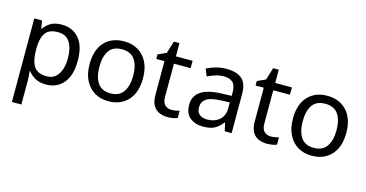

<svg xmlns="http://www.w3.org/2000/svg" viewBox="-88 -1070 3284 1722"><g transform="rotate(15 1554.0 -209.5)"><path d="M340 -546Q439 -546 499.5 -477Q560 -408 560 -269Q560 -132 499.5 -61Q439 10 339 10Q277 10 236.5 -13.5Q196 -37 173 -68H167Q169 -51 171 -25Q173 1 173 20V240H85V-536H157L169 -463H173Q197 -498 236 -522Q275 -546 340 -546ZM324 -472Q242 -472 208.5 -426Q175 -380 173 -286V-269Q173 -170 205.5 -116.5Q238 -63 326 -63Q375 -63 406.5 -90Q438 -117 453.5 -163.5Q469 -210 469 -270Q469 -362 433.5 -417Q398 -472 324 -472Z M1166 -269Q1166 -136 1098.5 -63Q1031 10 916 10Q845 10 789.5 -22.5Q734 -55 702 -117.5Q670 -180 670 -269Q670 -402 737 -474Q804 -546 919 -546Q992 -546 1047.5 -513.5Q1103 -481 1134.5 -419.5Q1166 -358 1166 -269ZM761 -269Q761 -174 798.5 -118.5Q836 -63 918 -63Q999 -63 1037 -118.5Q1075 -174 1075 -269Q1075 -364 1037 -418Q999 -472 917 -472Q835 -472 798 -418Q761 -364 761 -269Z M1484 -62Q1504 -62 1525 -65.5Q1546 -69 1559 -73V-6Q1545 1 1519 5.5Q1493 10 1469 10Q1427 10 1391.5 -4.5Q1356 -19 1334 -55Q1312 -91 1312 -156V-468H1236V-510L1313 -545L1348 -659H1400V-536H1555V-468H1400V-158Q1400 -109 1423.5 -85.5Q1447 -62 1484 -62Z M1869 -545Q1967 -545 2014 -502Q2061 -459 2061 -365V0H1997L1980 -76H1976Q1941 -32 1902.5 -11Q1864 10 1796 10Q1723 10 1675 -28.5Q1627 -67 1627 -149Q1627 -229 1690 -272.5Q1753 -316 1884 -320L1975 -323V-355Q1975 -422 1946 -448Q1917 -474 1864 -474Q1822 -474 1784 -461.5Q1746 -449 1713 -433L1686 -499Q1721 -518 1769 -531.5Q1817 -545 1869 -545ZM1895 -259Q1795 -255 1756.5 -227Q1718 -199 1718 -148Q1718 -103 1745.5 -82Q1773 -61 1816 -61Q1884 -61 1929 -98.5Q1974 -136 1974 -214V-262Z M2406 -62Q2426 -62 2447 -65.5Q2468 -69 2481 -73V-6Q2467 1 2441 5.5Q2415 10 2391 10Q2349 10 2313.5 -4.5Q2278 -19 2256 -55Q2234 -91 2234 -156V-468H2158V-510L2235 -545L2270 -659H2322V-536H2477V-468H2322V-158Q2322 -109 2345.5 -85.5Q2369 -62 2406 -62Z M3054 -269Q3054 -136 2986.5 -63Q2919 10 2804 10Q2733 10 2677.5 -22.5Q2622 -55 2590 -117.5Q2558 -180 2558 -269Q2558 -402 2625 -474Q2692 -546 2807 -546Q2880 -546 2935.5 -513.5Q2991 -481 3022.5 -419.5Q3054 -358 3054 -269ZM2649 -269Q2649 -174 2686.5 -118.5Q2724 -63 2806 -63Q2887 -63 2925 -118.5Q2963 -174 2963 -269Q2963 -364 2925 -418Q2887 -472 2805 -472Q2723 -472 2686 -418Q2649 -364 2649 -269Z"/></g></svg>

Font: Noto Sans Avestan
Style: Regular
Weight: 400
Designer: Monotype Design Team
Foundry: Monotype Imaging Inc.
Version: Version 2.003; ttfautohint (v1.8.4.7-5d5b)